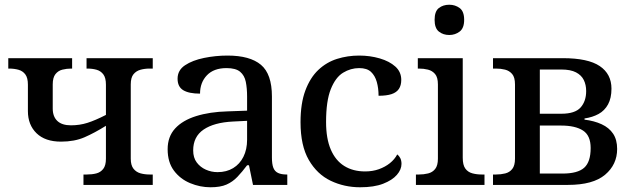

<svg xmlns="http://www.w3.org/2000/svg" viewBox="-20 -782 2683 812"><path d="M333 0V-44H347Q369 -44 387 -48.5Q405 -53 416.5 -67.5Q428 -82 428 -111V-250Q380 -220 337.5 -201.5Q295 -183 238 -183Q171 -183 134.5 -218.5Q98 -254 98 -312V-424Q98 -453 87 -467.5Q76 -482 58 -487Q40 -492 18 -492H15V-536H285V-492H282Q262 -492 244 -487.5Q226 -483 214.5 -468.5Q203 -454 203 -425V-323Q203 -289 222.5 -270.5Q242 -252 280 -252Q317 -252 350 -262.5Q383 -273 428 -296V-424Q428 -453 417 -467.5Q406 -482 388.5 -487Q371 -492 349 -492H346V-536H626V-492H613Q592 -492 574 -487Q556 -482 544.5 -468Q533 -454 533 -425V-111Q533 -83 544.5 -68.5Q556 -54 574 -49Q592 -44 613 -44H626V0Z M870 10Q826 10 784 -7.5Q742 -25 715.5 -60.5Q689 -96 689 -151Q689 -204 720.5 -238.5Q752 -273 809.5 -291Q867 -309 942 -311L1025 -314V-373Q1025 -409 1019.5 -436Q1014 -463 995.5 -478.5Q977 -494 938 -494Q884 -494 855 -463.5Q826 -433 826 -386Q779 -386 755 -400.5Q731 -415 731 -449Q731 -485 762.5 -506Q794 -527 843 -537Q892 -547 942 -547Q1037 -547 1083.5 -508Q1130 -469 1130 -374V-116Q1130 -88 1136 -72.5Q1142 -57 1156 -50.5Q1170 -44 1192 -44H1195V0H1050L1033 -83H1025Q1004 -55 984 -34Q964 -13 938 -1.5Q912 10 870 10ZM900 -54Q938 -54 966 -71Q994 -88 1009.5 -119Q1025 -150 1025 -191V-271L965 -268Q885 -264 841 -234Q797 -204 797 -146Q797 -115 812 -95Q827 -75 850.5 -64.5Q874 -54 900 -54Z M1503 10Q1436 10 1378.5 -17.5Q1321 -45 1286 -105.5Q1251 -166 1251 -265Q1251 -345 1271.5 -399.5Q1292 -454 1326.5 -486.5Q1361 -519 1405.5 -533Q1450 -547 1499 -547Q1545 -547 1586 -535Q1627 -523 1652 -500.5Q1677 -478 1677 -444Q1677 -421 1667 -406Q1657 -391 1636 -384Q1615 -377 1581 -377Q1581 -409 1573.5 -435.5Q1566 -462 1549 -478Q1532 -494 1499 -494Q1463 -494 1431 -474.5Q1399 -455 1379 -405Q1359 -355 1359 -266Q1359 -196 1379 -149.5Q1399 -103 1436 -80Q1473 -57 1524 -57Q1556 -57 1582.5 -66.5Q1609 -76 1629 -92Q1649 -108 1660 -129Q1668 -123 1673 -113Q1678 -103 1678 -89Q1678 -65 1658.5 -42.5Q1639 -20 1600.5 -5Q1562 10 1503 10Z M1739 0V-44H1752Q1772 -44 1790.5 -48.5Q1809 -53 1820.5 -67.5Q1832 -82 1832 -111V-425Q1832 -455 1820 -469Q1808 -483 1790 -487.5Q1772 -492 1752 -492H1747V-536H1937V-115Q1937 -84 1948 -69Q1959 -54 1977.5 -49Q1996 -44 2017 -44H2029V0ZM1880 -634Q1854 -634 1836 -648.5Q1818 -663 1818 -698Q1818 -734 1836 -748Q1854 -762 1880 -762Q1905 -762 1924 -748Q1943 -734 1943 -698Q1943 -663 1924 -648.5Q1905 -634 1880 -634Z M2065 0V-44H2078Q2098 -44 2116.5 -48.5Q2135 -53 2146.5 -67.5Q2158 -82 2158 -111V-425Q2158 -455 2146 -469Q2134 -483 2116 -487.5Q2098 -492 2078 -492H2065V-536H2360Q2467 -536 2516.5 -502.5Q2566 -469 2566 -407Q2566 -367 2551.5 -340.5Q2537 -314 2511.5 -300Q2486 -286 2452 -281V-276Q2493 -271 2524.5 -256.5Q2556 -242 2573 -216.5Q2590 -191 2590 -152Q2590 -86 2539 -43Q2488 0 2382 0ZM2359 -48Q2423 -48 2450.5 -72.5Q2478 -97 2478 -156Q2478 -209 2445.5 -230Q2413 -251 2353 -251H2263V-48ZM2354 -301Q2412 -301 2435.5 -327.5Q2459 -354 2459 -397Q2459 -423 2449 -443.5Q2439 -464 2416 -476Q2393 -488 2354 -488H2263V-301Z"/></svg>

Font: ET Text
Style: Regular
Weight: 470
Designer: Monotype Design Team
Foundry: Monotype Imaging Inc.
Version: Version 2.009